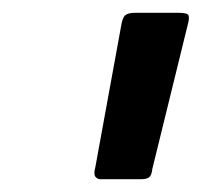

<svg xmlns="http://www.w3.org/2000/svg" viewBox="-20 -726 315 300"><path d="M137 -446Q132 -446 129 -450Q126 -454 129 -465L169 -684Q171 -698 175.5 -702Q180 -706 191 -706H259Q273 -706 274.5 -702Q276 -698 274 -690L218 -462Q217 -452 213 -449Q209 -446 201 -446Z"/></svg>

Font: Glory Thin
Style: Bold Italic
Weight: 700
Italic angle: -12°
Version: Version 1.011